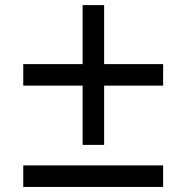

<svg xmlns="http://www.w3.org/2000/svg" viewBox="-20 -738 737 758"><path d="M391.1 -399.9V-166H306.2V-399.9H71.8V-484.9H306.2V-717.8H391.1V-484.9H624V-399.9ZM71.8 0V-85H624V0Z"/></svg>

Font: Lorenzo Sans Medium
Style: Regular
Weight: 500
Foundry: Intel Corporation
Version: Version 1.00; ttfautohint (v1.5)